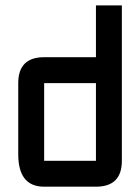

<svg xmlns="http://www.w3.org/2000/svg" viewBox="-20 -704 528 724"><path d="M439.5 -97.7Q439.5 0 341.8 0H146.5Q48.8 0 48.8 -122.1V-390.6Q48.8 -488.3 146.5 -488.3H341.8V-683.6H439.5ZM146.5 -97.7H341.8V-390.6H146.5Z"/></svg>

Font: BabelStone Runic Staveless
Style: Regular
Weight: 400
Designer: Andrew West
Foundry: BabelStone
Version: Version 3.002 March 14, 2022